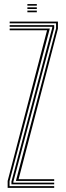

<svg xmlns="http://www.w3.org/2000/svg" viewBox="-20 -904 317 924"><path d="M56.5 -33.2 249.8 -767.2V-791.8H26.5V-800H258.8V-766.2L69.5 -41.5H240.8V-33.2ZM16.8 0V-33.2L206.5 -758.5H26.5V-766.8H219.8L26 -32.2V-8.2H240.8V0ZM35 -16.8V-30.2L231.5 -771V-775H26.5V-783.2H240.8V-769L44.2 -29V-25H240.8V-16.8ZM111.8 -876.8V-884.5H157.2V-876.8ZM111.8 -845V-853H157.2V-845ZM111.8 -860.8V-868.8H157.2V-860.8Z"/></svg>

Font: Big Shoulders Inline Display Thin Light
Style: Regular
Weight: 300
Version: Version 2.002